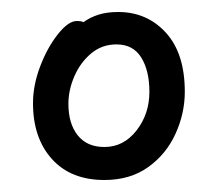

<svg xmlns="http://www.w3.org/2000/svg" viewBox="-20 -768 360 320"><path d="M119 -731Q130 -739 144 -743.5Q158 -748 177 -748Q225 -748 256.5 -713.5Q288 -679 288 -615Q288 -579 272.5 -545Q257 -511 227 -489.5Q197 -468 154 -468Q98 -468 66.5 -503Q35 -538 35 -596Q35 -626 47 -657.5Q59 -689 76.5 -711Q94 -733 108 -733Q116 -733 119 -731ZM154 -523Q186 -523 207.5 -550.5Q229 -578 229 -615Q229 -650 215.5 -672Q202 -694 174 -694Q150 -694 132 -679Q114 -664 104 -641Q94 -618 94 -595Q94 -562 109.5 -542.5Q125 -523 154 -523Z"/></svg>

Font: Moon Stars Kai T
Style: Regular
Weight: 400
Designer: GuiWonder
Version: Version 1.101